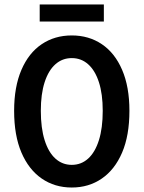

<svg xmlns="http://www.w3.org/2000/svg" viewBox="-20 -824 640 856"><path d="M300 12Q224 12 166 -28Q108 -68 75.5 -144Q43 -220 43 -330Q43 -437 75.5 -512.5Q108 -588 166 -627Q224 -666 300 -666Q376 -666 434 -627Q492 -588 524.5 -512.5Q557 -437 557 -330Q557 -220 524.5 -144Q492 -68 434 -28Q376 12 300 12ZM300 -89Q342 -89 373 -117Q404 -145 421 -199Q438 -253 438 -330Q438 -405 421 -457.5Q404 -510 373 -537.5Q342 -565 300 -565Q258 -565 227 -537.5Q196 -510 179 -457.5Q162 -405 162 -330Q162 -253 179 -199Q196 -145 227 -117Q258 -89 300 -89ZM157 -728V-804H443V-728Z"/></svg>

Font: Source Code Pro SemiBold
Style: Regular
Weight: 600
Monospace: yes
Designer: Paul D. Hunt, Teo Tuominen
Foundry: Adobe Systems Incorporated
Version: Version 1.018;hotconv 1.0.116;makeotfexe 2.5.65601